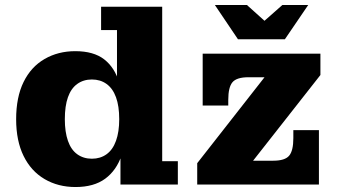

<svg xmlns="http://www.w3.org/2000/svg" viewBox="-20 -743 1365 773"><path d="M284 10Q214 10 159.5 -22Q105 -54 75 -115Q45 -176 45 -263Q45 -352 75 -413Q105 -474 159.5 -505.5Q214 -537 283 -537Q357 -537 399.5 -504Q442 -471 460 -410Q478 -349 478 -265L491 -263Q491 -180 470 -118.5Q449 -57 403.5 -23.5Q358 10 284 10ZM350 -104Q384 -104 409 -122Q434 -140 447 -176Q460 -212 460 -263Q460 -316 447 -351.5Q434 -387 409 -405Q384 -423 350 -423Q316 -423 291 -405Q266 -387 253.5 -351.5Q241 -316 241 -263Q241 -212 253.5 -176Q266 -140 291 -122Q316 -104 350 -104ZM465 0V-127L475 -264L451 -381V-622H387V-716H633V-94H696V0ZM774 -86 1045 -432 1270 -441 999 -96ZM774 0V-86L999 -96H1264V0ZM796 -318V-432H980Q933 -432 916 -412Q899 -392 899 -341V-318ZM1080 -96Q1127 -96 1144 -116Q1161 -136 1161 -187V-219H1264V-96ZM796 -432V-527H1270V-441L1045 -432ZM938 -585 845 -723H974L1083 -625H1006L1117 -723H1221L1127 -585Z"/></svg>

Font: Montagu Slab 24pt
Style: Bold
Weight: 700
Designer: Florian Karsten
Foundry: Florian Karsten
Version: Version 1.000